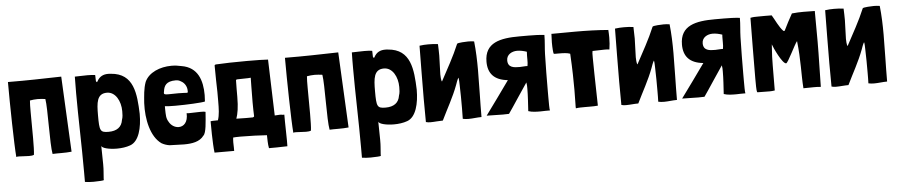

<svg xmlns="http://www.w3.org/2000/svg" viewBox="-42 -792 5969 1276"><g transform="rotate(-5 2942.5 -153.5)"><path d="M285 0C314 -2 368 1 411 -4L386 -507C196 -503 188 -502 124 -502C102 -502 75 -502 32 -502H30V-501C30 -354 35 -82 42 -1C46 -3 53 -3 61 -3C79 -3 105 0 127 0C140 0 152 -1 160 -5C163 -26 164 -69 164 -117C164 -173 163 -237 163 -289C163 -322 163 -350 165 -367C182 -370 199 -372 217 -372C234 -372 250 -370 267 -368L268 -367C279 -305 271 -65 284 0Z M482 204C498 207 520 208 540 208C575 208 608 205 608 203V192C611 139 613 144 613 97C613 74 612 38 611 -25C614 -10 661 2 713 2C744 2 776 -2 803 -12C862 -33 884 -122 884 -215C879 -349 869 -486 716 -497C710 -498 703 -498 697 -498C667 -498 640 -487 623 -454C619 -446 616 -451 613 -458C613 -473 612 -478 612 -491C612 -494 612 -497 611 -498C596 -500 578 -501 560 -501C531 -501 501 -499 476 -499C475 -463 475 -427 475 -389C475 -224 482 -43 482 138ZM668 -114C611 -114 607 -126 607 -229C607 -313 611 -374 679 -374C736 -374 770 -310 770 -243C770 -224 770 -204 763 -185C756 -138 723 -114 668 -114Z M1063 10C1092 10 1126 13 1160 13C1213 13 1265 5 1293 -34C1312 -50 1316 -122 1321 -190C1312 -193 1299 -193 1284 -193C1260 -193 1231 -191 1210 -191C1204 -191 1199 -192 1195 -192C1198 -131 1168 -105 1135 -105C1110 -105 1084 -120 1070 -147C1055 -171 1056 -193 1055 -233V-251C1067 -249 1093 -248 1124 -248C1198 -248 1303 -253 1323 -259C1324 -273 1325 -288 1325 -302C1325 -399 1297 -489 1189 -507C1167 -512 1145 -515 1122 -515C1045 -515 969 -484 942 -423C926 -379 924 -333 920 -284C915 -176 940 -58 1011 -8C1027 1 1044 7 1063 10ZM1152 -329C1123 -329 1102 -328 1087 -328C1062 -328 1056 -330 1056 -339C1056 -342 1057 -346 1058 -351C1063 -387 1078 -416 1141 -416C1156 -416 1165 -413 1176 -406C1200 -394 1215 -368 1215 -341C1215 -330 1217 -327 1207 -327C1199 -327 1183 -329 1152 -329Z M1349 -125C1349 -112 1349 26 1357 85H1488C1489 76 1487 51 1487 28C1487 16 1488 4 1489 -4C1496 -5 1515 -6 1538 -6C1593 -6 1676 -3 1714 0C1715 22 1714 60 1720 87C1740 87 1797 87 1843 85C1845 61 1840 -84 1841 -126C1822 -125 1828 -128 1812 -128C1805 -128 1795 -127 1777 -126C1776 -146 1767 -437 1765 -500C1743 -502 1687 -503 1624 -503C1548 -503 1461 -501 1416 -498C1412 -497 1408 -495 1408 -491C1408 -418 1410 -367 1411 -315C1411 -293 1411 -273 1411 -254C1411 -203 1410 -161 1398 -127C1366 -127 1354 -126 1349 -125ZM1521 -127C1532 -157 1540 -202 1540 -271C1540 -298 1540 -352 1541 -381C1541 -385 1545 -387 1550 -387C1590 -389 1619 -387 1640 -390C1640 -386 1638 -300 1638 -225C1638 -188 1639 -154 1640 -134C1640 -130 1636 -127 1631 -126C1609 -125 1566 -126 1521 -127Z M2133 0C2162 -2 2216 1 2259 -4L2234 -507C2044 -503 2036 -502 1972 -502C1950 -502 1923 -502 1880 -502H1878V-501C1878 -354 1883 -82 1890 -1C1894 -3 1901 -3 1909 -3C1927 -3 1953 0 1975 0C1988 0 2000 -1 2008 -5C2011 -26 2012 -69 2012 -117C2012 -173 2011 -237 2011 -289C2011 -322 2011 -350 2013 -367C2030 -370 2047 -372 2065 -372C2082 -372 2098 -370 2115 -368L2116 -367C2127 -305 2119 -65 2132 0Z M2330 204C2346 207 2368 208 2388 208C2423 208 2456 205 2456 203V192C2459 139 2461 144 2461 97C2461 74 2460 38 2459 -25C2462 -10 2509 2 2561 2C2592 2 2624 -2 2651 -12C2710 -33 2732 -122 2732 -215C2727 -349 2717 -486 2564 -497C2558 -498 2551 -498 2545 -498C2515 -498 2488 -487 2471 -454C2467 -446 2464 -451 2461 -458C2461 -473 2460 -478 2460 -491C2460 -494 2460 -497 2459 -498C2444 -500 2426 -501 2408 -501C2379 -501 2349 -499 2324 -499C2323 -463 2323 -427 2323 -389C2323 -224 2330 -43 2330 138ZM2516 -114C2459 -114 2455 -126 2455 -229C2455 -313 2459 -374 2527 -374C2584 -374 2618 -310 2618 -243C2618 -224 2618 -204 2611 -185C2604 -138 2571 -114 2516 -114Z M2804 9C2832 9 2859 5 2887 5C2923 -70 2966 -144 2995 -222C3001 -238 3006 -255 3015 -270C3018 -269 3019 -225 3019 -221C3021 -169 3021 -117 3021 -65C3021 -39 3021 -18 3020 5C3032 8 3045 9 3059 9C3087 9 3116 4 3145 4C3145 -100 3149 -204 3149 -308C3149 -372 3147 -437 3140 -501C3127 -503 3113 -504 3100 -504C3090 -504 3030 -502 3026 -495C2992 -413 2946 -333 2904 -254C2898 -261 2897 -293 2897 -302C2897 -343 2901 -386 2901 -427C2901 -453 2900 -478 2899 -504C2879 -507 2857 -508 2835 -508C2816 -508 2796 -507 2776 -504C2775 -386 2773 -267 2773 -149C2773 -98 2774 -45 2774 5C2783 8 2794 9 2804 9Z M3541 1C3561 1 3582 -1 3602 0C3599 -7 3599 -52 3599 -88C3599 -106 3599 -121 3599 -127C3599 -210 3600 -293 3602 -376C3603 -418 3609 -456 3609 -503C3574 -507 3538 -508 3503 -508C3482 -508 3462 -508 3442 -508C3315 -508 3210 -487 3210 -359C3210 -281 3250 -234 3341 -225C3289 -151 3233 -75 3180 -2H3179C3215 -2 3252 0 3288 0C3302 0 3315 -1 3329 -1C3353 -34 3443 -173 3462 -199C3465 -186 3465 -172 3465 -158C3465 -109 3461 -58 3458 -8C3484 1 3514 1 3541 1ZM3427 -305C3389 -305 3348 -307 3348 -356C3348 -395 3384 -414 3419 -414C3441 -414 3462 -409 3483 -402C3482 -393 3482 -384 3482 -375C3482 -366 3482 -357 3482 -348C3482 -334 3482 -321 3479 -307C3462 -308 3444 -305 3427 -305Z M3775 1C3793 -2 3814 -2 3836 -2C3846 -2 3857 -2 3868 -2C3887 -2 3906 -2 3922 -4V-6C3918 -189 3916 -278 3916 -323C3916 -351 3916 -362 3918 -367C3918 -368 3919 -369 3919 -369H3922C3954 -370 3978 -371 3997 -371C4011 -371 4022 -371 4031 -369C4035 -394 4037 -422 4037 -449C4037 -466 4036 -484 4035 -499C3964 -505 3889 -507 3815 -507C3761 -507 3707 -506 3655 -506C3655 -505 3656 -505 3656 -504C3655 -486 3654 -467 3654 -449C3654 -411 3657 -378 3660 -373C3663 -372 3668 -372 3674 -372C3681 -372 3688 -372 3696 -372C3721 -372 3751 -371 3768 -364L3769 -363C3775 -258 3776 -179 3776 -122C3776 -41 3773 -4 3775 1Z M4108 9C4136 9 4163 5 4191 5C4227 -70 4270 -144 4299 -222C4305 -238 4310 -255 4319 -270C4322 -269 4323 -225 4323 -221C4325 -169 4325 -117 4325 -65C4325 -39 4325 -18 4324 5C4336 8 4349 9 4363 9C4391 9 4420 4 4449 4C4449 -100 4453 -204 4453 -308C4453 -372 4451 -437 4444 -501C4431 -503 4417 -504 4404 -504C4394 -504 4334 -502 4330 -495C4296 -413 4250 -333 4208 -254C4202 -261 4201 -293 4201 -302C4201 -343 4205 -386 4205 -427C4205 -453 4204 -478 4203 -504C4183 -507 4161 -508 4139 -508C4120 -508 4100 -507 4080 -504C4079 -386 4077 -267 4077 -149C4077 -98 4078 -45 4078 5C4087 8 4098 9 4108 9Z M4845 1C4865 1 4886 -1 4906 0C4903 -7 4903 -52 4903 -88C4903 -106 4903 -121 4903 -127C4903 -210 4904 -293 4906 -376C4907 -418 4913 -456 4913 -503C4878 -507 4842 -508 4807 -508C4786 -508 4766 -508 4746 -508C4619 -508 4514 -487 4514 -359C4514 -281 4554 -234 4645 -225C4593 -151 4537 -75 4484 -2H4483C4519 -2 4556 0 4592 0C4606 0 4619 -1 4633 -1C4657 -34 4747 -173 4766 -199C4769 -186 4769 -172 4769 -158C4769 -109 4765 -58 4762 -8C4788 1 4818 1 4845 1ZM4731 -305C4693 -305 4652 -307 4652 -356C4652 -395 4688 -414 4723 -414C4745 -414 4766 -409 4787 -402C4786 -393 4786 -384 4786 -375C4786 -366 4786 -357 4786 -348C4786 -334 4786 -321 4783 -307C4766 -308 4748 -305 4731 -305Z M5067 1C5078 1 5088 0 5102 -2C5103 -58 5103 -113 5103 -169C5103 -205 5104 -240 5109 -309C5117 -285 5168 -175 5193 -175C5205 -175 5261 -297 5278 -316C5293 -188 5286 -93 5293 0C5316 0 5339 -1 5363 -1C5378 -1 5394 -1 5409 1C5410 -99 5414 -199 5414 -299C5414 -367 5413 -437 5413 -505C5388 -505 5363 -506 5338 -506C5313 -506 5287 -505 5260 -502C5239 -466 5220 -427 5206 -399C5205 -397 5202 -390 5199 -390C5198 -390 5194 -392 5193 -392C5165 -421 5145 -469 5125 -501C5096 -502 5065 -501 5035 -501C5018 -501 5000 -501 4983 -497C4982 -363 4980 -225 4980 -91C4980 -59 4980 -11 4984 -2L4987 0C5014 0 5040 1 5067 1Z M5510 9C5538 9 5565 5 5593 5C5629 -70 5672 -144 5701 -222C5707 -238 5712 -255 5721 -270C5724 -269 5725 -225 5725 -221C5727 -169 5727 -117 5727 -65C5727 -39 5727 -18 5726 5C5738 8 5751 9 5765 9C5793 9 5822 4 5851 4C5851 -100 5855 -204 5855 -308C5855 -372 5853 -437 5846 -501C5833 -503 5819 -504 5806 -504C5796 -504 5736 -502 5732 -495C5698 -413 5652 -333 5610 -254C5604 -261 5603 -293 5603 -302C5603 -343 5607 -386 5607 -427C5607 -453 5606 -478 5605 -504C5585 -507 5563 -508 5541 -508C5522 -508 5502 -507 5482 -504C5481 -386 5479 -267 5479 -149C5479 -98 5480 -45 5480 5C5489 8 5500 9 5510 9Z"/></g></svg>

Font: HEYCLAY
Style: Regular
Weight: 400
Designer: Marcelo Magalhaes
Foundry: Marcelo Magalhães
Version: Version 1.300;hotconv 1.0.109;makeotfexe 2.5.65596